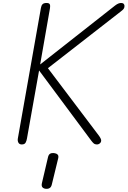

<svg xmlns="http://www.w3.org/2000/svg" viewBox="-20 -948 837 1260"><path d="M123 0Q107 0 100.8 -11.8Q94.5 -23.5 97 -38.5L248.5 -895.5Q251 -911.5 259 -920Q267 -928.5 286 -928.5Q297.5 -928.5 302.8 -924.5Q308 -920.5 308.8 -912.2Q309.5 -904 307.5 -891.5L243.5 -525L735 -911.5Q748 -921.5 757.5 -925Q767 -928.5 775 -928.5Q786.5 -928.5 791.8 -922.5Q797 -916.5 797 -909Q797 -897.5 791.5 -890Q786 -882.5 772.5 -872.5L294.5 -500.5L628.5 -58.5Q644 -37.5 644 -26Q644 -15 635.5 -7.5Q627 0 615.5 0Q603 0 594.8 -7.2Q586.5 -14.5 578.5 -25.5L236.5 -485.5L157 -39.5Q155 -25.5 148.5 -12.8Q142 0 123 0ZM280.5 291Q266 289.5 258.5 281Q251 272.5 255 254L295 83.5Q299 66.5 308.8 60.8Q318.5 55 334 56.5Q349 58 357.5 65.8Q366 73.5 362 90.5L320 263Q316 280 305.5 286.2Q295 292.5 280.5 291Z"/></svg>

Font: Edu AU VIC WA NT Pre
Style: Regular
Weight: 400
Designer: Tina and Corey Anderson, Eben Sorkin, Mirko Velimirovic
Foundry: Google for Education
Version: Version 1.001